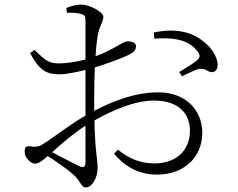

<svg xmlns="http://www.w3.org/2000/svg" viewBox="-20 -786 1040 840"><path d="M655 -617C726 -622 803 -618 845 -560C856 -545 856 -537 845 -525C831 -511 785 -483 764 -471L776 -452C797 -462 834 -481 850 -484C884 -490 890 -466 912 -471C927 -474 933 -489 932 -506C928 -566 856 -632 784 -646C742 -655 704 -654 653 -644ZM170 -157C153 -146 141 -141 113 -146C93 -149 88 -141 88 -122C88 -109 92 -98 104 -86C113 -76 123 -70 133 -70C145 -70 158 -76 189 -103C228 -79 280 -41 300 -23C332 5 335 34 355 34C383 34 407 -8 407 -52C407 -87 396 -125 393 -259C473 -304 569 -346 654 -346C762 -346 811 -289 811 -213C811 -135 758 -71 655 -71C587 -71 537 -98 496 -131L479 -114C533 -48 600 -22 666 -22C790 -22 865 -103 865 -204C865 -310 786 -382 674 -382C573 -382 478 -346 392 -301V-348C392 -396 393 -446 395 -491C443 -506 507 -528 545 -547C565 -557 575 -568 575 -583C575 -600 557 -605 539 -605C515 -605 480 -569 398 -540C401 -585 405 -621 410 -643C417 -674 432 -690 432 -712C432 -735 370 -766 336 -766C314 -766 289 -759 270 -751L273 -730C299 -731 317 -730 334 -725C350 -721 354 -716 354 -696V-526C313 -515 277 -510 249 -509C195 -507 183 -517 131 -568L112 -554C156 -466 197 -461 242 -461C271 -461 317 -471 354 -480V-280C288 -243 208 -180 170 -157ZM354 -236V-77C354 -57 347 -49 325 -60C293 -75 245 -101 208 -120C253 -161 305 -205 354 -236Z"/></svg>

Font: Kiri Minchoo Light
Style: Regular
Weight: 300
Designer: Ryoko NISHIZUKA 西塚涼子 (kana & ideographs); Frank Grießhammer (Latin, Greek & Cyrillic);
akenotsuki.com/eyeben/fonts/ (U+
Foundry: Adobe
akenotsuki.com/eyeben/fonts/
Version: Version 4.002;hotconv 1.0.119;makeotfexe 2.5.65604